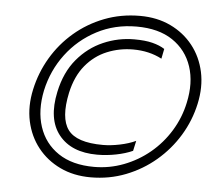

<svg xmlns="http://www.w3.org/2000/svg" viewBox="-49 -708 872 772"><g transform="rotate(5 387.0 -322.0)"><path d="M344 10Q275 10 220.5 -16Q166 -42 130 -87.5Q94 -133 81 -193Q68 -253 83 -322Q98 -391 133.5 -451Q169 -511 222 -556.5Q275 -602 342 -628Q409 -654 486 -654Q555 -654 609.5 -628Q664 -602 700 -556.5Q736 -511 749 -451Q762 -391 747 -322Q732 -253 695.5 -193Q659 -133 605.5 -87.5Q552 -42 485.5 -16Q419 10 344 10ZM354 -33Q416 -33 473.5 -55Q531 -77 578 -116Q625 -155 657.5 -208Q690 -261 703 -322Q721 -404 699.5 -469Q678 -534 621.5 -572Q565 -610 476 -610Q388 -610 315.5 -572Q243 -534 194 -469Q145 -404 127 -322Q110 -240 131.5 -174.5Q153 -109 209.5 -71Q266 -33 354 -33ZM362 -83Q258 -83 207.5 -146Q157 -209 181 -321Q198 -401 242 -453.5Q286 -506 346 -532Q406 -558 471 -558Q515 -558 544.5 -550.5Q574 -543 594 -530L586 -490Q535 -517 470 -517Q415 -517 365 -496.5Q315 -476 279 -432.5Q243 -389 228 -321Q206 -218 240.5 -171Q275 -124 382 -124Q413 -124 449.5 -131.5Q486 -139 514 -152L505 -111Q476 -98 438 -90.5Q400 -83 362 -83Z"/></g></svg>

Font: Kanit ExtraLight
Style: Italic
Weight: 275
Italic angle: -12°
Designer: Katatrad Team
Foundry: CadsonDemak
Version: Version 2.000; ttfautohint (v1.8.3)